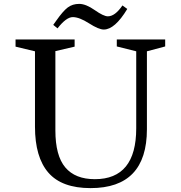

<svg xmlns="http://www.w3.org/2000/svg" viewBox="-20 -953 930 988"><path d="M581 -750H830V-714L736 -689V-288Q736 15 446 15Q298 15 229 -64.5Q160 -144 160 -301V-689L60 -713V-750H364V-713L265 -690V-282Q265 -152 316 -91.5Q367 -31 468 -31Q681 -31 681 -293V-689L581 -714ZM535 -869Q572 -869 610 -925L635 -907Q571 -801 514 -801Q488 -801 438 -833Q388 -865 354.5 -865Q321 -865 276 -807L254 -825L269 -846Q304 -896 328.5 -914.5Q353 -933 387.5 -933Q422 -933 467.5 -901Q513 -869 535 -869Z"/></svg>

Font: Ledger
Style: Regular
Weight: 400
Designer: Denis Masharov
Foundry: Denis Masharov
Version: 1.001